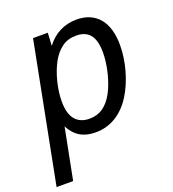

<svg xmlns="http://www.w3.org/2000/svg" viewBox="-140 -666 881 979"><g transform="rotate(-20 300.5 -176.0)"><path d="M146 -546.9H226.1L222.2 -477.1Q252.9 -518.1 294.4 -539.1Q335.9 -560.1 386.2 -560.1Q425.3 -560.1 455.8 -547.1Q486.3 -534.2 507.6 -509Q528.8 -483.9 539.8 -447Q550.8 -410.2 550.8 -362.3Q550.8 -330.1 545.9 -295.7Q541 -261.2 531.5 -227.3Q522 -193.4 508.5 -161.6Q495.1 -129.9 478 -103Q442.9 -46.9 393.3 -16.4Q343.8 14.2 282.2 14.2Q233.4 14.2 199.2 -6.1Q165 -26.4 143.1 -68.8L88.9 208H-1ZM277.3 -62Q319.3 -62 350.3 -83.5Q381.3 -105 404.8 -147.5Q416.5 -169.4 426 -195.3Q435.5 -221.2 442.1 -248.5Q448.7 -275.9 452.4 -303.5Q456.1 -331.1 456.1 -356.4Q456.1 -421.9 431.4 -452.9Q406.7 -483.9 356 -483.9Q311 -483.9 279.3 -460.9Q247.6 -438 224.1 -396.5Q212.4 -375 202.9 -349.9Q193.4 -324.7 186.8 -298.1Q180.2 -271.5 176.5 -244.9Q172.9 -218.3 172.9 -193.8Q172.9 -126 200 -94Q227.1 -62 277.3 -62Z"/></g></svg>

Font: Hack
Style: Italic
Weight: 400
Italic angle: -11°
Monospace: yes
Designer: Christopher Simpkins
Foundry: Christopher Simpkins
Version: Version 2.019; ttfautohint (v1.4.1) -l 4 -r 80 -G 350 -x 0 -